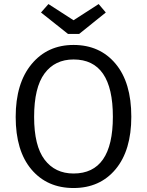

<svg xmlns="http://www.w3.org/2000/svg" viewBox="-20 -924 732 956"><path d="M471.2 -903.8 506.8 -861.8 374 -754.9H318.8L184.1 -861.8L221.2 -903.8L346.2 -823.2ZM346.2 -700.2Q477.1 -700.2 555.4 -606.7Q633.8 -513.2 633.8 -342.8Q633.8 -175.3 555.7 -81.5Q477.5 12.2 346.2 12.2Q214.8 12.2 136.5 -80.3Q58.1 -172.9 58.1 -341.8Q58.1 -509.3 137.2 -604.7Q216.3 -700.2 346.2 -700.2ZM346.2 -627.9Q253.4 -627.9 201.7 -558.1Q149.9 -488.3 149.9 -341.8Q149.9 -197.8 202.1 -128.9Q254.4 -60.1 346.2 -60.1Q542 -60.1 542 -342.8Q542 -627.9 346.2 -627.9Z"/></svg>

Font: Fira Sans Book
Style: Regular
Weight: 350
Designer: Carrois Corporate & Edenspiekermann AG
Foundry: Carrois Corporate GbR & Edenspiekermann AG
Version: Version 4.203;PS 004.203;hotconv 1.0.88;makeotf.lib2.5.64775